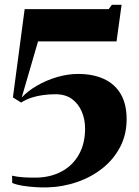

<svg xmlns="http://www.w3.org/2000/svg" viewBox="-20 -782 592 818"><path d="M31.5 -33.5Q52 -28.5 81 -26.5Q110 -24.5 142.5 -25.5Q200.5 -28 245.8 -53.2Q291 -78.5 316.8 -124.8Q342.5 -171 342.5 -234.5Q342.5 -273 328.5 -306.2Q314.5 -339.5 286.8 -360Q259 -380.5 216.5 -380.5Q190.5 -380.5 165.2 -377.2Q140 -374 116 -366.5Q92 -359 70 -345L35 -367L85 -743H443L456.5 -761.5H498L476.5 -605.5H142L72.5 -366.5Q98.5 -394.5 137.8 -417.2Q177 -440 222.8 -453.5Q268.5 -467 312.5 -467Q376.5 -467 423 -445.5Q469.5 -424 494.5 -381.2Q519.5 -338.5 519.5 -274Q519.5 -209 492.2 -156.5Q465 -104 417.8 -66Q370.5 -28 309.5 -6.8Q248.5 14.5 180 16.5Q162 17 134.2 15.5Q106.5 14 79 9.8Q51.5 5.5 32 -2.5Z"/></svg>

Font: Merriweather 144pt ExtraBold
Style: Regular
Weight: 800
Version: Version 2.100